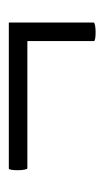

<svg xmlns="http://www.w3.org/2000/svg" viewBox="79 -388 237 435"><g transform="rotate(-90 197.5 -170.5)"><path d="M364 -269H33C28 -269 28 -227 34 -227H322V-76C322 -71 364 -71 364 -77Z"/></g></svg>

Font: Cormorant Infant Book
Style: Regular
Weight: 500
Designer: Christian Thalmann (Catharsis Fonts)
Version: Version 1.000;PS 002.000;hotconv 1.0.88;makeotf.lib2.5.64775